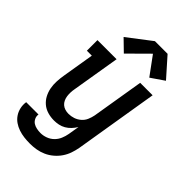

<svg xmlns="http://www.w3.org/2000/svg" viewBox="-290 -871 1179 1179"><g transform="rotate(45 300.0 -281.0)"><path d="M219 213Q193 213 168 210Q143 207 119.5 199Q96 191 76.5 177.5Q57 164 43.5 144Q30 124 24.5 99Q19 74 23 49H130Q127 66 134.5 81.5Q142 97 155 105.5Q168 114 185 117.5Q202 121 219 121Q242 121 265 112.5Q288 104 305.5 87Q323 70 332.5 47.5Q342 25 346 2L358 -70Q347 -52 332.5 -36.5Q318 -21 300 -10.5Q282 0 262 4Q242 8 223 8Q194 8 167 0Q140 -8 119.5 -25.5Q99 -43 86.5 -67Q74 -91 69 -118Q64 -145 65.5 -174Q67 -203 72 -232L106 -438H63V-530H229L177 -217Q174 -201 173.5 -185.5Q173 -170 175 -155Q177 -140 183.5 -126Q190 -112 201 -102.5Q212 -93 226.5 -88.5Q241 -84 257 -84Q279 -84 300 -91Q321 -98 338.5 -113Q356 -128 365 -149Q374 -170 378 -191L434 -530H542L452 17Q447 44 438 70Q429 96 413 119.5Q397 143 374.5 162Q352 181 326 192.5Q300 204 273 208.5Q246 213 219 213ZM236 -586 163 -657 317 -775H427L537 -651L451 -592L363 -712Z"/></g></svg>

Font: Iosevka Curly Slab SmBdEx
Style: Italic
Weight: 600
Width: 7
Italic angle: -9°
Monospace: yes
Designer: Belleve Invis
Foundry: Belleve Invis
Version: Version 11.1.0; ttfautohint (v1.8.3)